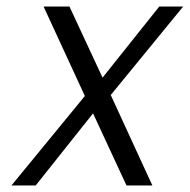

<svg xmlns="http://www.w3.org/2000/svg" viewBox="-20 -566 579 586"><path d="M366 0 264 -220 89 0H15L239 -273L113 -546H192L293 -329L466 -546H539L318 -276L445 0Z"/></svg>

Font: Fz Poppins Light
Style: Italic
Weight: 300
Italic angle: -10°
Designer: Ninad Kale (Devanagari), Jonny Pinhorn (Latin)
Foundry: Indian Type Foundry
Version: Vit hóa bi Vntype.Com & FontZin.Com